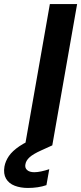

<svg xmlns="http://www.w3.org/2000/svg" viewBox="-117 -720 402 951"><path d="M7 0 130 -700H265L142 0ZM21 211Q-15 211 -44 200Q-73 189 -87 165Q-101 141 -95 105Q-90 78 -73 53Q-56 28 -20.5 4Q15 -20 75 -43L123 -63L142 0L87 25Q47 43 29.5 59Q12 75 9 93Q5 111 17 122Q29 133 53 133Q68 133 87 129Q106 125 127 118L113 197Q93 204 69.5 207.5Q46 211 21 211Z"/></svg>

Font: DM Sans 36pt
Style: Bold Italic
Weight: 700
Italic angle: -10°
Designer: Colophon Foundry, Jonny Pinhorn
Foundry: Colophon Foundry
Version: Version 4.004;gftools[0.9.30]